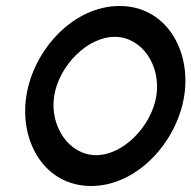

<svg xmlns="http://www.w3.org/2000/svg" viewBox="-20 -610 639 641"><path d="M68 -290C44 -136 130 11 284 11C438 11 571 -136 595 -290C619 -444 533 -590 379 -590C225 -590 92 -444 68 -290ZM161 -290C177 -391 272 -487 363 -487C454 -487 518 -391 502 -290C486 -189 392 -92 301 -92C210 -92 145 -189 161 -290Z"/></svg>

Font: Charger Sport
Style: BdExtObl
Weight: 700
Designer: Jasper
Foundry: Cannot Into Space Fonts
Version: Version 1.1